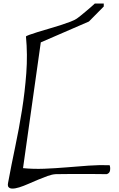

<svg xmlns="http://www.w3.org/2000/svg" viewBox="-20 -1071 676 1087"><path d="M25.4 -16.6Q24.4 -18.6 24.4 -25.4Q24.4 -32.2 25.4 -34.2Q43.9 -134.8 65.9 -238.8Q87.9 -342.8 104.5 -447.8Q121.1 -552.7 128.9 -657.2Q136.7 -761.7 127 -864.3Q127.9 -867.2 146.5 -874Q165 -880.9 193.4 -889.6Q221.7 -898.4 255.9 -908.2Q290 -918 321.8 -928.2Q353.5 -938.5 378.9 -948.2Q404.3 -958 415 -965.8Q420.9 -969.7 435.5 -981.4Q450.2 -993.2 466.3 -1006.8Q482.4 -1020.5 496.6 -1032.7Q510.7 -1044.9 516.6 -1050.8H567.4V-1034.2L483.4 -949.2L210.9 -831.1L110.4 -119.1Q168 -113.3 230.5 -115.7Q293 -118.2 356.4 -123.5Q419.9 -128.9 481.9 -133.3Q543.9 -137.7 600.6 -135.7Q605.5 -123 603 -106.4Q600.6 -89.8 584 -85Q573.2 -85 550.8 -85.4Q528.3 -85.9 500 -85.9H379.9Q351.6 -85.9 329.1 -85.4Q306.6 -85 295.9 -85Q275.4 -84 249.5 -74.7Q223.6 -65.4 195.8 -53.7Q168 -42 140.1 -29.8Q112.3 -17.6 88.9 -10.3Q65.4 -2.9 48.3 -3.4Q31.2 -3.9 25.4 -16.6Z"/></svg>

Font: Over the Rainbow
Style: Regular
Weight: 400
Designer: Kimberly Geswein
Foundry: Kimberly Geswein
Version: Version 1.002 2010